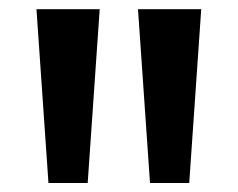

<svg xmlns="http://www.w3.org/2000/svg" viewBox="-20 -828 515 416"><path d="M85 -431.5 59 -808H196L170 -431.5ZM305 -431.5 279 -808H416L390 -431.5Z"/></svg>

Font: Encode Sans Expanded SemiBold
Style: Regular
Weight: 600
Width: 7
Designer: Multiple Designers
Foundry: Impallari Type
Version: Version 2.000